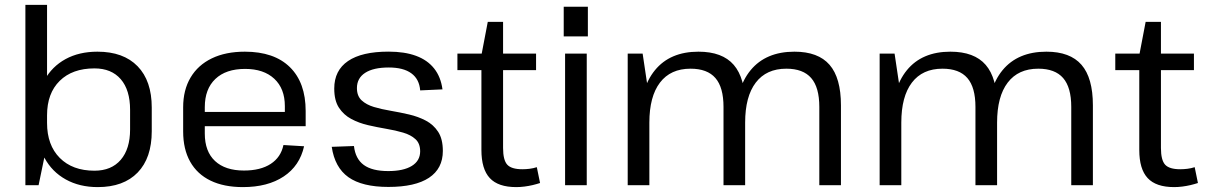

<svg xmlns="http://www.w3.org/2000/svg" viewBox="-20 -760 4955 788"><path d="M381.1 7.9Q306.4 7.9 250 -23.5Q193.6 -54.8 162.6 -112Q131.6 -169.1 131.5 -246V-298.4Q131.6 -375.3 162.5 -431.2Q193.4 -487 249.1 -517.5Q304.8 -547.9 379.9 -547.9Q486.5 -547.9 544.7 -488.1Q602.8 -428.3 602.8 -318.6V-221.4Q602.8 -111.7 545 -51.9Q487.1 7.9 381.1 7.9ZM84.2 -740H173.1V-167.7L138.4 0H84.2ZM367.7 -59.4Q437.2 -59.4 475.6 -104.1Q513.9 -148.8 513.9 -228.6V-309.2Q513.9 -390.7 475.6 -435Q437.2 -479.3 367.7 -479.3Q276.9 -479.3 225 -428.1Q173.1 -377 173.1 -286.6V-255.7Q173.1 -164.4 225.3 -111.9Q277.6 -59.4 367.7 -59.4Z M977 7.9Q898.9 7.9 844.1 -18.7Q789.3 -45.2 760.5 -96.4Q731.7 -147.6 731.7 -220.5V-319.5Q731.7 -390.7 762.2 -441.9Q792.6 -493.1 849.4 -520.5Q906.1 -547.9 984.9 -547.9Q1105.1 -547.9 1169.8 -484.4Q1234.5 -420.8 1234.5 -304.5V-242.1H803.5V-300.6H1163.2L1149.1 -277.6V-324.4Q1149.1 -396.4 1105.7 -436.8Q1062.3 -477.2 986.1 -477.2Q907.1 -477.2 863.8 -435.9Q820.5 -394.7 820.5 -320.1V-211.9Q820.5 -138.4 862.5 -99.2Q904.5 -60.1 981.1 -60.1Q1049.3 -60.1 1091.1 -87.4Q1132.9 -114.7 1143.3 -164.8L1228 -159.7Q1210.1 -79.3 1144.3 -35.7Q1078.6 7.9 977 7.9Z M1574.2 7.2Q1466.4 7.2 1410.1 -32.7Q1353.9 -72.7 1341.5 -157.4L1432.7 -160.7Q1438.6 -108.2 1473 -83Q1507.3 -57.9 1573.3 -57.9Q1635.9 -57.9 1670.1 -79Q1704.4 -100.1 1704.4 -139Q1704.4 -171.4 1685.1 -188.9Q1665.9 -206.5 1634.5 -215.7Q1603.2 -225 1565.6 -231.3Q1528.1 -237.7 1490.6 -246.3Q1453 -255 1421.6 -271.8Q1390.3 -288.6 1371 -318.1Q1351.8 -347.5 1351.8 -396.7Q1351.8 -470.9 1408.4 -509.5Q1464.9 -548.1 1574.5 -548.1Q1640.9 -548.1 1687.6 -530.8Q1734.4 -513.5 1761.8 -478.9Q1789.2 -444.4 1796 -393.2L1704.5 -389Q1700.9 -435.3 1668.2 -459.1Q1635.5 -483 1575.7 -483Q1512.5 -483 1478.7 -461.1Q1444.9 -439.2 1444.9 -398.5Q1444.9 -366.1 1464.1 -348.2Q1483.4 -330.3 1514.8 -320.9Q1546.1 -311.6 1583.7 -305.3Q1621.2 -298.9 1658.7 -290.2Q1696.3 -281.5 1727.6 -265Q1759 -248.6 1778.2 -219.1Q1797.5 -189.6 1797.5 -140.5Q1797.5 -68.1 1740.7 -30.4Q1683.9 7.2 1574.2 7.2Z M2098.7 7.9Q2024.5 7.9 1990.2 -29.1Q1955.8 -66.1 1955.8 -144.3V-533.6L1981.9 -670.2H2044.7V-152.9Q2044.7 -103 2061.8 -84.2Q2079 -65.4 2123.9 -65.4Q2138.4 -65.4 2153.5 -67.3Q2168.6 -69.1 2183.2 -73.9L2196.5 -8.9Q2182.1 -4.2 2165.8 -0.3Q2149.5 3.5 2132.2 5.7Q2115 7.9 2098.7 7.9ZM1857.3 -540H2180.1V-472.2H1857.3Z M2388.1 -540V0H2299.2V-540ZM2392.7 -732.3V-610.6H2293.6V-732.3Z M3342.6 -321.2Q3342.6 -401.4 3309.3 -439.7Q3276 -478.1 3207.2 -478.1Q3125.3 -478.1 3081.8 -421Q3038.2 -363.9 3038.2 -256.7L2998 -186.7V-253.2Q2998 -396 3060.6 -471.9Q3123.3 -547.9 3240.5 -547.9Q3337.8 -547.9 3384.6 -494.1Q3431.4 -440.3 3431.4 -327.7V0H3342.6ZM2556.2 -540H2617.5L2645.1 -354.9V0H2556.2ZM2949.4 -321.2Q2949.4 -401.4 2916.2 -439.7Q2883 -478.1 2814 -478.1Q2732.1 -478.1 2688.6 -421Q2645.1 -363.9 2645.1 -256.7L2605.8 -186.7V-253.2Q2605.8 -396 2668 -471.9Q2730.1 -547.9 2846.5 -547.9Q2944.7 -547.9 2991.5 -493.7Q3038.2 -439.5 3038.2 -327.7V0H2949.4Z M4376.6 -321.2Q4376.6 -401.4 4343.3 -439.7Q4310 -478.1 4241.2 -478.1Q4159.3 -478.1 4115.8 -421Q4072.2 -363.9 4072.2 -256.7L4032 -186.7V-253.2Q4032 -396 4094.6 -471.9Q4157.3 -547.9 4274.5 -547.9Q4371.8 -547.9 4418.6 -494.1Q4465.4 -440.3 4465.4 -327.7V0H4376.6ZM3590.2 -540H3651.5L3679.1 -354.9V0H3590.2ZM3983.4 -321.2Q3983.4 -401.4 3950.2 -439.7Q3917 -478.1 3848 -478.1Q3766.1 -478.1 3722.6 -421Q3679.1 -363.9 3679.1 -256.7L3639.8 -186.7V-253.2Q3639.8 -396 3702 -471.9Q3764.1 -547.9 3880.5 -547.9Q3978.7 -547.9 4025.5 -493.7Q4072.2 -439.5 4072.2 -327.7V0H3983.4Z M4798.7 7.9Q4724.5 7.9 4690.2 -29.1Q4655.8 -66.1 4655.8 -144.3V-533.6L4681.9 -670.2H4744.7V-152.9Q4744.7 -103 4761.8 -84.2Q4779 -65.4 4823.9 -65.4Q4838.4 -65.4 4853.5 -67.3Q4868.6 -69.1 4883.2 -73.9L4896.5 -8.9Q4882.1 -4.2 4865.8 -0.3Q4849.5 3.5 4832.2 5.7Q4815 7.9 4798.7 7.9ZM4557.3 -540H4880.1V-472.2H4557.3Z"/></svg>

Font: Pathway Extreme 8pt Thin
Style: Regular
Weight: 100
Designer: Eduardo Rodriguez Tunni
Foundry: Eduardo Rodriguez Tunni
Version: Version 1.000